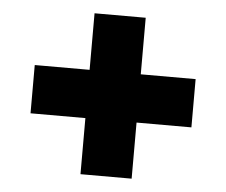

<svg xmlns="http://www.w3.org/2000/svg" viewBox="-43 -653 713 606"><g transform="rotate(5 314.0 -350.0)"><path d="M232.9 -605H395V-425.8H568.8V-272.9H395V-95.2H232.9V-272.9H59.1V-425.8H232.9Z"/></g></svg>

Font: SVN-Poppins
Style: Bold
Weight: 700
Designer: Ninad Kale (Devanagari), Jonny Pinhorn (Latin)
Foundry: Indian Type Foundry
Version: Version 3.200;PS 1.000;hotconv 16.6.54;makeotf.lib2.5.65590